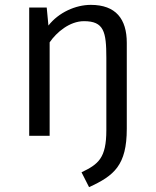

<svg xmlns="http://www.w3.org/2000/svg" viewBox="-20 -558 640 789"><path d="M501 -29V-382C501 -480 456 -538 353 -538C291 -538 221 -507 179 -453L172 -527H100V0H184V-384C212 -425 266 -471 325 -471C407 -471 417 -428 417 -320V-23C417 92 384 117 315 150L346 211C449 164 501 121 501 -29Z"/></svg>

Font: FiraMono Nerd Font
Style: Regular
Weight: 400
Designer: Carrois Corporate & Edenspiekermann AG
Foundry: Carrois Corporate GbR & Edenspiekermann AG
Version: Version 003.206;Nerd Fonts 3.3.0